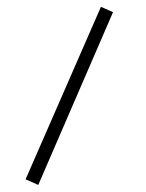

<svg xmlns="http://www.w3.org/2000/svg" viewBox="-20 -334 417 549"><path d="M268.6 -314.5 303.2 -299.3 89.4 194.8 53.2 178.7Z"/></svg>

Font: Vazir Thin UI
Style: Thin-UI
Weight: 100
Designer: Saber Rastikerdar
Foundry: Saber Rastikerdar
Version: Version 30.0.0